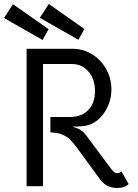

<svg xmlns="http://www.w3.org/2000/svg" viewBox="-36 -930 690 960"><path d="M607 -10Q589 10 549 10Q497 10 465 -32L349 -191Q330 -216 315.5 -231Q301 -246 276.5 -256.5Q252 -267 216 -268V-345H312Q371 -345 405 -379.5Q439 -414 439 -474Q439 -534 406.5 -572Q374 -610 323 -610H179V1H97V-686H327Q381 -686 425.5 -658Q470 -630 495.5 -583.5Q521 -537 521 -484Q521 -420 487 -369Q453 -318 404 -304Q380 -297 324 -297Q353 -289 366.5 -280.5Q380 -272 396 -252L433 -202Q511 -97 521 -84Q530 -73 536.5 -68.5Q543 -64 550 -64Q562 -64 571 -73ZM-16 -840 29 -909 207 -784 177 -730ZM163 -841 208 -910 386 -785 356 -731Z"/></svg>

Font: Bellota Text
Style: Bold
Weight: 700
Designer: Kemie Guaida
Foundry: Kemie Guaida
Version: Version 4.001